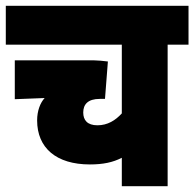

<svg xmlns="http://www.w3.org/2000/svg" viewBox="-20 -642 670 662"><path d="M630 -488V-622H0V-488H400V-251C378 -227 351 -210 316 -210C281 -210 267 -228 267 -254C267 -282 283 -301 324 -301H342L352 -430C336 -432 316 -434 303 -434H31V-300L134 -304C119 -288 108 -260 108 -227C108 -132 174 -75 290 -75C335 -75 369 -82 400 -98V0H558V-488Z"/></svg>

Font: Noto Sans Condensed Black
Style: Italic
Weight: 900
Width: 3
Italic angle: -12°
Designer: Monotype Design Team
Foundry: Monotype Imaging Inc.
Version: Version 2.013